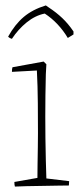

<svg xmlns="http://www.w3.org/2000/svg" viewBox="-20 -684 296 708"><path d="M35 4Q33 -2 33 -13L118 -28Q118 -47 118.5 -78Q119 -109 119.5 -141Q120 -173 120 -193Q120 -239 119.5 -303Q119 -367 116 -424L24 -419Q24 -430 26 -436L141 -457L151 -447L149 -410Q148 -375 147.5 -331.5Q147 -288 147 -254Q147 -216 147.5 -174Q148 -132 149 -93Q150 -54 151 -26L235 -16Q235 -13 234.5 -8.5Q234 -4 234 0Q220 0 193.5 0.5Q167 1 136 1.5Q105 2 77.5 2.5Q50 3 35 4ZM149 -664 159 -657Q188 -638 210 -617Q232 -596 251 -568V-557L230 -544Q214 -571 192.5 -594Q171 -617 145 -634Q110 -627 78.5 -601.5Q47 -576 24 -541Q22 -541 17 -543.5Q12 -546 10 -549Q35 -594 67.5 -621.5Q100 -649 149 -664Z"/></svg>

Font: Labrada ExtraLight
Style: Regular
Weight: 200
Designer: Mercedes Jáuregui
Foundry: Omnibus-Type Team
Version: Version 1.000; ttfautohint (v1.8.4.7-5d5b)